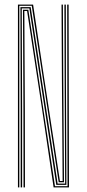

<svg xmlns="http://www.w3.org/2000/svg" viewBox="-20 -820 380 840"><path d="M58.5 0V-800H124.8L173.8 -474L242.2 -28H254L250.8 -477L249.2 -800H255.2L256.8 -477L260 -22.5H236.8L119 -794.5H64.5V0ZM70.5 0V-342.2L69.5 -788.8H114.2L232 -16.8H265L262.8 -477L261.8 -800H268L268.5 -477L270.5 -11.2H226.2L108.5 -783.2H75.2L76.8 -342.2V0ZM83 0 82.5 -342.2 80.5 -777.5H104L220.5 -5.5H275.5L274 -800H280.2L281.8 0H214.5L163.8 -343.8L98.5 -772H86.5L88.8 -342.2L89.2 0Z"/></svg>

Font: Big Shoulders Inline Display Thin ExtraLight
Style: Regular
Weight: 250
Version: Version 2.002